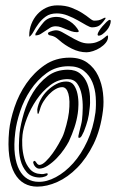

<svg xmlns="http://www.w3.org/2000/svg" viewBox="-20 -696 433 716"><path d="M336 -277Q339 -304 337 -334Q335 -364 324.5 -389.5Q314 -415 292.5 -432Q271 -449 236 -449Q189 -449 154 -423.5Q119 -398 94 -360.5Q69 -323 55 -280.5Q41 -238 37 -203Q31 -155 35.5 -120Q40 -85 52 -62.5Q64 -40 82.5 -29Q101 -18 123 -18Q154 -17 188.5 -35.5Q223 -54 253 -87.5Q283 -121 305.5 -169.5Q328 -218 336 -277ZM14 -208Q18 -248 34 -296Q50 -344 78.5 -385Q107 -426 147 -453.5Q187 -481 240 -481Q280 -481 306 -462Q332 -443 346 -413.5Q360 -384 364 -349.5Q368 -315 364 -284Q355 -212 329 -159Q303 -106 268 -70.5Q233 -35 194 -17.5Q155 0 119 0Q92 0 70.5 -12Q49 -24 34.5 -49.5Q20 -75 14.5 -114.5Q9 -154 14 -208ZM126 -67Q121 -67 116 -70.5Q111 -74 108 -79Q105 -84 104 -89Q103 -94 108 -96Q111 -97 116 -89Q121 -81 127 -81Q137 -81 150.5 -94Q164 -107 176.5 -124.5Q189 -142 198.5 -159Q208 -176 212 -184Q216 -192 220 -204.5Q224 -217 227.5 -230Q231 -243 233.5 -255.5Q236 -268 237 -277Q242 -322 235 -346.5Q228 -371 212 -371Q200 -371 187 -363.5Q174 -356 162.5 -344Q151 -332 142 -317.5Q133 -303 129 -288Q124 -271 122 -271Q119 -271 119 -288Q122 -307 132 -325.5Q142 -344 157 -358.5Q172 -373 190 -382.5Q208 -392 227 -392Q246 -392 255.5 -378.5Q265 -365 269 -345.5Q273 -326 272.5 -305.5Q272 -285 270 -273Q266 -246 257.5 -220.5Q249 -195 237 -169Q231 -157 219 -139.5Q207 -122 191.5 -106Q176 -90 158.5 -78.5Q141 -67 126 -67ZM158 -48Q159 -42 148.5 -38Q138 -34 127 -34Q96 -35 79.5 -54Q63 -73 56.5 -99Q50 -125 50.5 -153Q51 -181 53 -200Q57 -233 69 -274Q81 -315 103 -351Q125 -387 157 -411.5Q189 -436 233 -436Q262 -436 279.5 -421Q297 -406 305.5 -384Q314 -362 315.5 -336.5Q317 -311 314 -290Q312 -267 307 -248Q302 -229 293 -206Q290 -199 285 -190Q280 -181 274 -182Q271 -183 272.5 -190Q274 -197 276.5 -207.5Q279 -218 282 -229.5Q285 -241 286 -251Q288 -268 288.5 -293.5Q289 -319 284.5 -343Q280 -367 268 -384Q256 -401 232 -401Q197 -401 167.5 -378.5Q138 -356 116 -323.5Q94 -291 80.5 -255.5Q67 -220 64 -193Q62 -177 63 -153Q64 -129 70.5 -105.5Q77 -82 92 -65Q107 -48 133 -47Q141 -46 148.5 -48.5Q156 -51 158 -48ZM159 -571Q157 -574 167 -578Q177 -582 186 -583Q197 -584 211 -576.5Q225 -569 241 -559.5Q257 -550 274.5 -542Q292 -534 309 -534Q327 -534 339.5 -538.5Q352 -543 360 -548.5Q368 -554 373.5 -559Q379 -564 382 -564Q382 -563 382.5 -561.5Q383 -560 383 -559Q383 -547 374.5 -536.5Q366 -526 353.5 -518Q341 -510 327 -505.5Q313 -501 303 -501Q275 -501 248 -514.5Q221 -528 201 -546Q191 -555 184 -558.5Q177 -562 171.5 -563Q166 -564 163 -565Q160 -566 159 -571ZM89 -564Q89 -586 97 -606.5Q105 -627 119 -642.5Q133 -658 152 -667Q171 -676 194 -676Q224 -676 247 -667Q270 -658 286.5 -647.5Q303 -637 314 -628Q325 -619 331 -619Q341 -619 348 -620.5Q355 -622 366 -628Q369 -630 372 -630Q375 -630 373 -626Q360 -607 350 -600.5Q340 -594 323 -594Q316 -594 302 -602Q288 -610 270.5 -620Q253 -630 232.5 -638Q212 -646 192 -646Q167 -646 151 -634.5Q135 -623 124 -608Q113 -593 105.5 -579Q98 -565 90 -559Q89 -560 89 -564ZM344 -568Q344 -572 349.5 -581Q355 -590 362.5 -598.5Q370 -607 377 -614Q384 -621 389 -622Q393 -622 393 -617Q393 -610 389 -600.5Q385 -591 378 -583Q371 -575 363 -569Q355 -563 348 -563Q344 -563 344 -568ZM192 -633Q203 -633 215.5 -628.5Q228 -624 239.5 -617Q251 -610 260 -600Q269 -590 274 -580Q273 -576 267 -576Q256 -576 246 -579.5Q236 -583 226.5 -587Q217 -591 207.5 -594.5Q198 -598 188 -598Q176 -598 167 -592.5Q158 -587 149.5 -581Q141 -575 132 -569.5Q123 -564 112 -564V-570Q126 -594 143 -613.5Q160 -633 192 -633Z"/></svg>

Font: Akronim
Style: Regular
Weight: 400
Designer: Grzegorz Klimczewski
Foundry: Fonty.PL
Version: Version 1.002